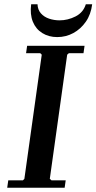

<svg xmlns="http://www.w3.org/2000/svg" viewBox="-20 -886 455 906"><path d="M305 -635 297 -628 215 -42 223 -35H290L285 0H14L19 -35H88L95 -42L177 -628L170 -635H103L108 -670H379L374 -635ZM385 -866H415Q409 -818 385 -783.5Q361 -749 326 -730Q291 -711 250 -711Q210 -711 179.5 -730Q149 -749 135 -783.5Q121 -818 127 -866H157Q158 -840 173 -823Q188 -806 211.5 -798Q235 -790 261 -790Q300 -790 336.5 -808.5Q373 -827 385 -866Z"/></svg>

Font: Brygada 1918 SemiBold
Style: Italic
Weight: 600
Italic angle: -8°
Designer: Mateusz Machalski | Borys Kosmynka | Przemek Hoffer
Foundry: NIEPODLEGLA 2018
Version: Version 3.006